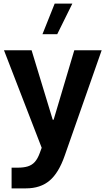

<svg xmlns="http://www.w3.org/2000/svg" viewBox="-20 -811 584 1062"><path d="M2.1 -532.8 210.6 6.4 199.8 35.7Q188.4 67 172.7 84.6Q156.9 102.1 133.9 109.3Q110.9 116.4 78.1 116.4H44.1V230.9H123.8Q203.3 230.9 254 188.2Q304.7 145.6 337.8 50.3L542.3 -532.8H390.9L276.6 -148.6H271.7L154.8 -532.8ZM282.4 -791 214.9 -621.9H296.6L380.1 -791Z"/></svg>

Font: Estedad VF
Style: Regular
Weight: 100
Designer: Amin Abedi
Version: Version 7.3